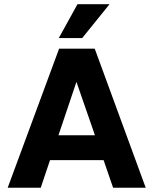

<svg xmlns="http://www.w3.org/2000/svg" viewBox="-20 -878 718 898"><path d="M492.5 -858.5 364.5 -700H255L342.5 -858.5ZM661.5 0H509L464.5 -129H214L170.5 0H16L256.5 -650.5H423ZM337.5 -495 253.5 -245.5H424Z"/></svg>

Font: Overused Grotesk
Style: Bold
Weight: 710
Version: Version 0.004